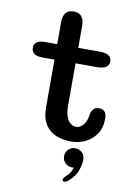

<svg xmlns="http://www.w3.org/2000/svg" viewBox="-96 -717 682 997"><g transform="rotate(10 245.0 -218.5)"><path d="M92.5 -394.5Q33.5 -394.5 33.5 -435.5Q33.5 -476 92.5 -476H155V-591.5Q155 -658 210.5 -658Q266 -658 266 -591.5V-476H380Q442 -476 442 -435.5Q442 -394.5 380 -394.5H266V-172.5Q266 -135.5 274.8 -112.8Q283.5 -90 297.2 -80Q311 -70 325 -70Q347 -70 364.2 -91.2Q381.5 -112.5 385 -149Q389 -164 398.2 -175Q407.5 -186 427.5 -186Q446 -186 456.8 -174.8Q467.5 -163.5 467.5 -137.5Q467.5 -89.5 445.2 -56.8Q423 -24 387.8 -7.2Q352.5 9.5 313.5 9.5Q272.5 9.5 236.2 -4Q200 -17.5 177.5 -51.2Q155 -85 155 -146V-394.5ZM342 40Q362.5 40 377.5 54Q392.5 68 392.5 91Q392.5 111.5 382.8 144.5Q373 177.5 342 205.5Q334 213.5 326.8 217.2Q319.5 221 314 221Q309.5 221 307 218Q304.5 215 304.5 212.5Q304.5 208 309.8 201Q315 194 324.5 185Q335 176 341.2 164.5Q347.5 153 350.5 141Q349 141 346.2 141Q343.5 141 342 141Q320.5 141 305.8 126.5Q291 112 291 90.5Q291 69.5 305.8 54.8Q320.5 40 342 40Z"/></g></svg>

Font: Sono Medium
Style: Regular
Weight: 500
Designer: Tyler Finck
Foundry: Tyler Finck
Version: Version 2.112